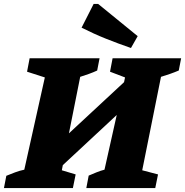

<svg xmlns="http://www.w3.org/2000/svg" viewBox="-55 -952 937 972"><path d="M-35 0 -23 -62Q-1 -71 21.5 -79.5Q44 -88 68 -93L172 -560L82 -589L95 -657H449L437 -595Q418 -586 395.5 -578Q373 -570 351 -563L294 -277L573 -536L578 -560L502 -589L515 -657H862L850 -595Q829 -586 806 -578Q783 -570 760 -563L665 -90L745 -69L731 0H382L394 -63Q413 -71 433.5 -79.5Q454 -88 474 -93L536 -370L263 -116L258 -90L328 -69L314 0ZM608 -709Q544 -731 481.5 -756Q419 -781 358 -812L419 -932H442L642 -769Z"/></svg>

Font: Piazzolla SC ExtraBold
Style: Italic
Weight: 800
Italic angle: -11.3°
Designer: Juan Pablo del Peral
Foundry: Huerta Tipografica
Version: Version 1.330